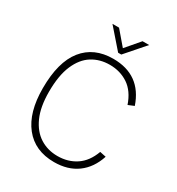

<svg xmlns="http://www.w3.org/2000/svg" viewBox="-209 -1020 1068 1160"><g transform="rotate(30 325.5 -440.0)"><path d="M350 -756 233 -890H279L361 -794L443 -890H489L372 -756ZM556 -183 599 -174Q570 -85 505 -37.5Q440 10 344 10Q210 10 136.5 -82.5Q63 -175 63 -343Q63 -526 136.5 -618Q210 -710 344 -710Q536 -710 598 -528L557 -511Q529 -593 473 -630.5Q417 -668 344 -668Q275 -668 221.5 -634.5Q168 -601 137 -529Q106 -457 106 -343Q106 -238 137 -169Q168 -100 221.5 -66Q275 -32 344 -32Q417 -32 472.5 -69Q528 -106 556 -183Z"/></g></svg>

Font: Haskoy ExtraLight
Style: Regular
Weight: 200
Designer: Ertekin Erdin
Foundry: Ertekin Erdin
Version: Version 2.000; ttfautohint (v1.8.4.7-5d5b)